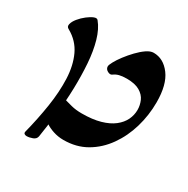

<svg xmlns="http://www.w3.org/2000/svg" viewBox="-159 -750 958 980"><g transform="rotate(30 320.0 -260.5)"><path d="M297 12Q266 12 237 2.5Q208 -7 189.5 -20.5Q171 -34 171 -45Q172 -63 174 -86Q176 -109 180 -131Q184 -153 188 -168Q191 -175 206.5 -170.5Q222 -166 249 -159Q276 -152 311 -152Q374 -152 419.5 -165Q465 -178 493.5 -200.5Q522 -223 535.5 -251Q549 -279 549 -310Q549 -337 538 -362.5Q527 -388 499 -404.5Q471 -421 422 -421Q396 -421 378.5 -416.5Q361 -412 348 -402Q338 -394 322 -402.5Q306 -411 306 -427Q306 -435 317 -455.5Q328 -476 347 -501Q366 -526 388.5 -549.5Q411 -573 433.5 -588.5Q456 -604 475 -604Q533 -604 573.5 -550Q614 -496 614 -392Q614 -316 593 -244Q572 -172 531 -114Q490 -56 431.5 -22Q373 12 297 12ZM108 74Q131 -16 144.5 -103Q158 -190 155 -266Q152 -342 125 -400Q98 -458 39 -491Q24 -498 28 -515Q32 -532 47.5 -551Q63 -570 83 -585.5Q103 -601 119.5 -607.5Q136 -614 143 -605Q172 -570 188 -514Q204 -458 209 -388.5Q214 -319 212 -242Q210 -165 201 -88.5Q192 -12 181 58Q178 75 159.5 82Q141 89 125 89Q118 89 112.5 85.5Q107 82 108 74Z"/></g></svg>

Font: Noto Rashi Hebrew ExtraBold
Style: Regular
Weight: 800
Version: Version 1.006